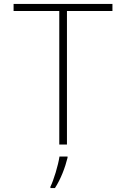

<svg xmlns="http://www.w3.org/2000/svg" viewBox="-20 -734 640 975"><path d="M281 0H320V-678H551V-714H49V-678H281ZM236 214V221H259C289 175 311 116 323 67V61H282C276 104 252 183 236 214Z"/></svg>

Font: Noto Sans Mono ExtraLight
Style: Regular
Weight: 200
Designer: Monotype Design Team
Foundry: Monotype Imaging Inc.
Version: Version 2.014